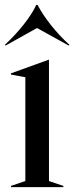

<svg xmlns="http://www.w3.org/2000/svg" viewBox="-30 -768 305 788"><path d="M15 -5 74 -25V-451L15 -462V-467L170 -523H171V-25L230 -5V0H15ZM-7 -581 -10 -584Q33 -624 67 -667Q101 -710 119 -748H124Q145 -708 180 -664Q215 -620 255 -584L252 -581L122 -653Z"/></svg>

Font: Nyght Serif
Style: Regular
Weight: 400
Designer: Maksym Kobuzan
Version: Version 0.410